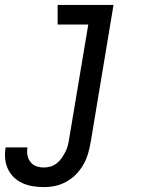

<svg xmlns="http://www.w3.org/2000/svg" viewBox="-75 -540 595 783"><path d="M105 223Q82 223 59.5 219.5Q37 216 17 207Q-3 198 -18.5 183Q-34 168 -43 148.5Q-52 129 -54 106.5Q-56 84 -52 61H37Q34 77 37 93Q40 109 49.5 121Q59 133 73.5 138Q88 143 104 143Q118 143 131.5 139Q145 135 157 125.5Q169 116 177 104Q185 92 191.5 79.5Q198 67 201.5 53.5Q205 40 207 26L285 -440H160V-520H388L295 39Q291 62 284.5 85Q278 108 266 129.5Q254 151 236.5 169.5Q219 188 196.5 200.5Q174 213 151 218Q128 223 105 223Z"/></svg>

Font: Iosevka Curly Medium
Style: Italic
Weight: 500
Italic angle: -9°
Monospace: yes
Designer: Belleve Invis
Foundry: Belleve Invis
Version: Version 22.1.2; ttfautohint (v1.8.4)